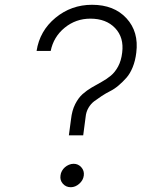

<svg xmlns="http://www.w3.org/2000/svg" viewBox="-20 -773 592 803"><path d="M268 -207 277 -274Q281 -311 294.5 -337.5Q308 -364 325.5 -379.5Q343 -395 363.5 -407Q384 -419 405 -430.5Q426 -442 443.5 -456.5Q461 -471 474 -495Q487 -519 491 -553Q499 -616 461.5 -655.5Q424 -695 358 -695Q297 -695 250.5 -657Q204 -619 192 -560H133Q146 -644 212 -698.5Q278 -753 365 -753Q457 -753 509 -696.5Q561 -640 550 -553Q546 -519 535 -492Q524 -465 509 -448Q494 -431 476.5 -416Q459 -401 441 -392Q423 -383 405.5 -371.5Q388 -360 374 -349.5Q360 -339 350 -322Q340 -305 338 -283L328 -207ZM276 10Q256 10 243 -4.5Q230 -19 233 -39Q234 -49 239 -58Q244 -67 251.5 -73.5Q259 -80 268.5 -84Q278 -88 288 -88Q307 -88 320 -73.5Q333 -59 330.5 -39Q328 -19 311.5 -4.5Q295 10 276 10Z"/></svg>

Font: Orkney Light
Style: LightItalic
Weight: 300
Designer: Samuel Oakes and Alfredo Marco Pradil
Foundry: Alfredo Marco Pradil
Version: 1.0; ttfautohint (v1.5)